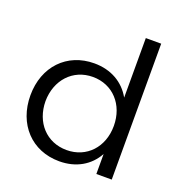

<svg xmlns="http://www.w3.org/2000/svg" viewBox="-133 -861 944 985"><g transform="rotate(20 339.5 -369.0)"><path d="M497 -742V-417C457 -488 386 -530 294 -530C145 -530 41 -421 41 -264C41 -107 144 4 295 4C387 4 458 -38 497 -109V0H581V-742ZM311 -63C201 -63 125 -146 124 -262C125 -378 202 -462 311 -462C420 -462 497 -378 497 -262C497 -146 420 -63 311 -63Z"/></g></svg>

Font: Juman Normal
Style: Regular
Weight: 300
Designer: Bandar Raffah (Arabic) Julieta Ulanovsky (Latin)
Foundry: Caramella
Version: Version 5.022;PS 005.022;hotconv 1.0.88;makeotf.lib2.5.64775